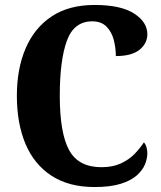

<svg xmlns="http://www.w3.org/2000/svg" viewBox="-20 -744 651 774"><path d="M361 10Q257 10 187 -36Q117 -82 82.5 -164.5Q48 -247 48 -358Q48 -467 83.5 -549.5Q119 -632 188.5 -678Q258 -724 361 -724Q467 -724 520.5 -689.5Q574 -655 574 -606Q574 -569 542.5 -543.5Q511 -518 447 -518Q447 -551 438.5 -583.5Q430 -616 409 -637Q388 -658 352 -658Q278 -658 249.5 -579.5Q221 -501 221 -358Q221 -208 258.5 -139Q296 -70 389 -70Q435 -70 468 -85.5Q501 -101 523 -124Q545 -147 560 -170Q567 -163 570.5 -150.5Q574 -138 574 -127Q574 -105 564.5 -81.5Q555 -58 531.5 -37Q508 -16 466.5 -3Q425 10 361 10Z"/></svg>

Font: Noto Serif Armenian Condensed ExtraBold
Style: Regular
Weight: 800
Width: 3
Designer: Monotype Design Team
Foundry: Monotype Imaging Inc.
Version: Version 2.008; ttfautohint (v1.8.4.7-5d5b)